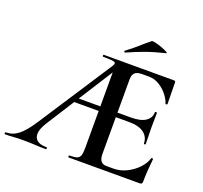

<svg xmlns="http://www.w3.org/2000/svg" viewBox="-145 -950 1168 1106"><g transform="rotate(20 438.5 -397.5)"><path d="M-7 0Q-11 0 -11 -6Q-11 -12 -7 -12Q35 -12 69.5 -39Q104 -66 147 -132L435 -574Q454 -600 443.5 -606.5Q433 -613 371 -613Q368 -613 368 -619Q368 -625 371 -625H801Q811 -625 811 -616L813 -483Q813 -481 807.5 -480Q802 -479 801 -482Q795 -504 775 -530.5Q755 -557 724.5 -576.5Q694 -596 658 -596H616Q597 -596 584 -590.5Q571 -585 565 -573Q559 -561 559 -543V-85Q559 -66 564 -53.5Q569 -41 579 -34.5Q589 -28 605 -28H649Q687 -28 725 -46Q763 -64 792 -94Q821 -124 832 -159Q833 -162 838 -160.5Q843 -159 843 -157Q840 -128 837 -88.5Q834 -49 834 -15Q834 0 819 0H382Q380 0 380 -6Q380 -12 382 -12Q413 -12 428 -17Q443 -22 448.5 -37Q454 -52 454 -81V-589L490 -604L194 -138Q158 -80 171 -46Q184 -12 242 -12Q247 -12 247 -6Q247 0 242 0Q206 0 177 -2Q148 -4 101 -4Q66 -4 44.5 -2Q23 0 -7 0ZM290 -311 305 -339H535L542 -311ZM763 -223Q763 -264 731.5 -287.5Q700 -311 641 -311H482V-339H642Q701 -339 731 -359.5Q761 -380 761 -415Q761 -418 767 -418Q773 -418 773 -415Q773 -382 772.5 -363.5Q772 -345 772 -325Q772 -300 773 -276Q774 -252 774 -223Q774 -221 768.5 -221Q763 -221 763 -223ZM482 -679Q478 -677 476 -682.5Q474 -688 477 -689Q513 -715 543 -742Q573 -769 603 -793Q607 -797 626.5 -792.5Q646 -788 667.5 -780Q689 -772 701.5 -765Q714 -758 704 -756Q637 -740 585 -721Q533 -702 482 -679Z"/></g></svg>

Font: Cormorant Light
Style: Regular
Weight: 300
Designer: Christian Thalmann (Catharsis Fonts)
Foundry: Catharsis Fonts
Version: Version 4.000